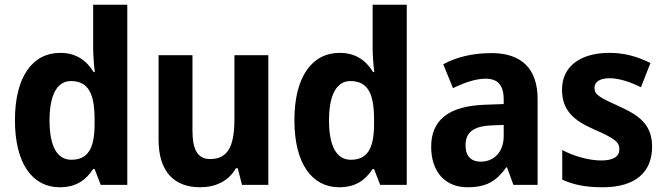

<svg xmlns="http://www.w3.org/2000/svg" viewBox="-20 -780 2807 810"><path d="M232 10C302 10 343 -21 373 -67H379L405 0H517V-760H373V-580C373 -550 376 -507 380 -476H375C345 -525 301 -557 234 -557C118 -557 43 -457 43 -273C43 -90 117 10 232 10ZM281 -106C222 -106 189 -161 189 -272C189 -380 221 -438 279 -438C354 -438 379 -383 379 -277V-256C379 -154 351 -106 281 -106Z M1112 -547H969V-282C969 -171 947 -109 866 -109C814 -109 792 -149 792 -228V-547H649V-190C649 -56 715 10 824 10C888 10 944 -15 975 -70H983L1001 0H1112Z M1411 10C1481 10 1522 -21 1552 -67H1558L1584 0H1696V-760H1552V-580C1552 -550 1555 -507 1559 -476H1554C1524 -525 1480 -557 1413 -557C1297 -557 1222 -457 1222 -273C1222 -90 1296 10 1411 10ZM1460 -106C1401 -106 1368 -161 1368 -272C1368 -380 1400 -438 1458 -438C1533 -438 1558 -383 1558 -277V-256C1558 -154 1530 -106 1460 -106Z M2054 -556C1974 -556 1905 -539 1850 -509L1891 -408C1940 -432 1987 -448 2029 -448C2078 -448 2105 -423 2105 -360V-341L2022 -338C1875 -332 1799 -275 1799 -161C1799 -55 1858 10 1952 10C2033 10 2074 -16 2116 -74H2119L2146 0H2248V-363C2248 -491 2179 -556 2054 -556ZM2055 -251 2105 -253V-206C2105 -138 2063 -98 2008 -98C1969 -98 1944 -120 1944 -167C1944 -219 1974 -248 2055 -251Z M2731 -161C2731 -250 2682 -291 2595 -330C2509 -369 2488 -380 2488 -409C2488 -435 2511 -450 2552 -450C2591 -450 2640 -434 2684 -412L2724 -514C2668 -542 2614 -557 2551 -557C2430 -557 2351 -501 2351 -402C2351 -316 2398 -273 2484 -235C2572 -197 2593 -181 2593 -151C2593 -120 2569 -103 2516 -103C2467 -103 2403 -120 2352 -147V-22C2403 1 2455 10 2523 10C2661 10 2731 -54 2731 -161Z"/></svg>

Font: Noto Sans Devanagari SemiCondensed
Style: Bold
Weight: 700
Width: 4
Designer: Jelle Bosma - Monotype Design Team
Foundry: Monotype Imaging Inc.
Version: Version 2.004